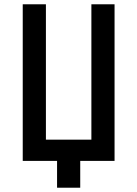

<svg xmlns="http://www.w3.org/2000/svg" viewBox="-20 -750 640 895"><path d="M354 125V0H514V-730H406V-99H194V-730H86V0H246V125Z"/></svg>

Font: Tekne LDO SemiBold
Style: Regular
Weight: 600
Monospace: yes
Designer: Alessio Laiso, Mario Rullo, Paolo Rosset
Foundry: Alessio Laiso
Version: Version 1.000;hotconv 1.0.109;makeotfexe 2.5.65596